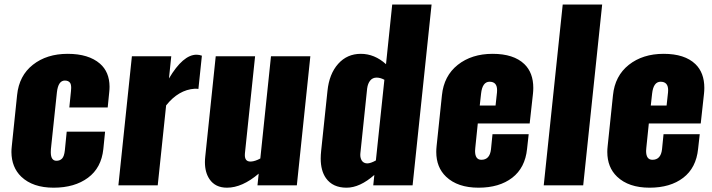

<svg xmlns="http://www.w3.org/2000/svg" viewBox="-20 -830 3190 860"><path d="M220.2 10.7C282.7 10.7 334 -4.1 374 -33.7C414.1 -63.3 437 -106.3 442.9 -162.6L450.7 -240.2H278.8L270.5 -156.7C268.6 -138.8 264.4 -126.5 258.1 -119.9C251.7 -113.2 243.3 -109.9 232.9 -109.9C216 -109.9 207.5 -122.7 207.5 -148.4C207.5 -152.7 207.7 -157.2 208 -162.1L234.9 -416.5C238.8 -451.7 250.7 -469.2 270.5 -469.2C280.9 -469.2 288.6 -466 293.5 -459.5C297 -454.9 298.8 -447.3 298.8 -436.5C298.8 -432 298.5 -427.1 297.9 -421.9L290.5 -348.6H462.4L469.2 -416.5C470.2 -425.3 470.7 -433.8 470.7 -441.9C470.4 -485.8 456.1 -520.2 427.7 -544.9C393.9 -574.2 345.7 -588.9 283.2 -588.9C220.7 -588.9 168.8 -572.6 127.4 -540C86.1 -507.5 62.5 -462.2 56.6 -404.3L32.7 -174.3C31.7 -165.5 31.2 -157.1 31.2 -148.9C31.6 -103.4 46.2 -66.6 75.2 -38.6C109.7 -5.7 158 10.7 220.2 10.7Z M510.3 0H686.5L724.1 -357.9C761.2 -404.5 803.9 -429.4 852.1 -432.6C859.9 -432.6 865.4 -432.3 868.7 -431.6L884.3 -580.6C876.1 -583.5 868.2 -585 860.4 -585C820 -585 778.8 -549.5 736.8 -478.5L747.1 -578.1H570.8Z M996.6 10.7C1042.2 10.7 1089.5 -10.3 1138.7 -52.2L1133.3 0H1309.6L1370.1 -578.1H1193.8L1146 -120.1C1130.7 -111.7 1116.7 -107.1 1104 -106.4H1101.6C1085 -106.4 1076.7 -116 1076.7 -135.3C1076.7 -137.9 1076.8 -140.6 1077.1 -143.6L1122.6 -578.1H946.3L899.4 -128.9C898.4 -120.1 897.9 -111.7 897.9 -103.5C897.9 -72.9 904.8 -47.5 918.5 -27.3C935.7 -2 961.8 10.7 996.6 10.7Z M1532.2 10.7C1571.9 10.7 1613.4 -8.3 1656.7 -46.4L1651.9 0H1828.1L1913.1 -809.6H1736.8L1709 -542.5C1674.8 -573.4 1637.2 -588.9 1596.2 -588.9C1555.2 -588.9 1521.3 -573.9 1494.6 -543.9C1467.9 -514 1452 -473.6 1446.8 -422.9L1418.5 -154.3C1417.2 -142.3 1416.5 -130.9 1416.5 -120.1C1416.5 -83.7 1424.3 -54.4 1439.9 -32.2C1460.1 -3.6 1490.9 10.7 1532.2 10.7ZM1624.5 -98.1C1613.4 -98.5 1605.3 -102.9 1600.1 -111.3C1595.9 -118.5 1593.8 -126.8 1593.8 -136.2C1593.8 -138.5 1593.9 -141 1594.2 -143.6L1624.5 -433.6C1626.5 -448.6 1631 -460.4 1638.2 -469.2C1645.3 -478 1654.9 -482.4 1667 -482.4C1678.1 -482.4 1689.6 -479.2 1701.7 -472.7L1663.6 -111.3C1647.9 -102.5 1634.9 -98.1 1624.5 -98.1Z M2123.5 10.7C2185.4 10.7 2235.6 -4.1 2274.2 -33.7C2312.7 -63.3 2335 -106.4 2340.8 -163.1L2348.1 -229H2186L2179.2 -161.1C2175.6 -129.9 2161.3 -114.3 2136.2 -114.3C2117.4 -114.3 2107.9 -127.4 2107.9 -153.8C2107.9 -158 2108.2 -162.8 2108.9 -168L2120.1 -276.9H2352.5L2367.2 -409.7C2368.2 -418.8 2368.7 -427.6 2368.7 -436C2368.7 -481.6 2355.3 -517.3 2328.6 -543C2296.7 -573.6 2249.3 -588.9 2186.5 -588.9C2124 -588.9 2072 -572.4 2030.5 -539.6C1989 -506.7 1965.3 -461.3 1959.5 -403.3L1935.5 -174.8C1934.6 -166 1934.1 -157.6 1934.1 -149.4C1934.1 -103.5 1948.7 -66.6 1978 -38.6C2012.5 -5.7 2061 10.7 2123.5 10.7ZM2128.9 -357.4 2134.8 -410.6C2138.7 -446.1 2151.4 -463.9 2172.9 -463.9C2195.3 -463.9 2206.5 -451.3 2206.5 -426.3C2206.5 -423 2206.4 -419.6 2206.1 -416L2199.7 -357.4Z M2415.5 0H2592.3L2677.2 -809.6H2500.5Z M2889.6 10.7C2951.5 10.7 3001.7 -4.1 3040.3 -33.7C3078.9 -63.3 3101.1 -106.4 3106.9 -163.1L3114.3 -229H2952.1L2945.3 -161.1C2941.7 -129.9 2927.4 -114.3 2902.3 -114.3C2883.5 -114.3 2874 -127.4 2874 -153.8C2874 -158 2874.3 -162.8 2875 -168L2886.2 -276.9H3118.7L3133.3 -409.7C3134.3 -418.8 3134.8 -427.6 3134.8 -436C3134.8 -481.6 3121.4 -517.3 3094.7 -543C3062.8 -573.6 3015.5 -588.9 2952.6 -588.9C2890.1 -588.9 2838.1 -572.4 2796.6 -539.6C2755.1 -506.7 2731.4 -461.3 2725.6 -403.3L2701.7 -174.8C2700.7 -166 2700.2 -157.6 2700.2 -149.4C2700.2 -103.5 2714.8 -66.6 2744.1 -38.6C2778.6 -5.7 2827.1 10.7 2889.6 10.7ZM2895 -357.4 2900.9 -410.6C2904.8 -446.1 2917.5 -463.9 2939 -463.9C2961.4 -463.9 2972.7 -451.3 2972.7 -426.3C2972.7 -423 2972.5 -419.6 2972.2 -416L2965.8 -357.4Z"/></svg>

Font: Oswald
Style: Heavy
Weight: 800
Designer: Vernon Adams
Foundry: Vernon Adams
Version: 3.0; ttfautohint (v0.95.6-bc232) -l 8 -r 50 -G 200 -x 0 -w "